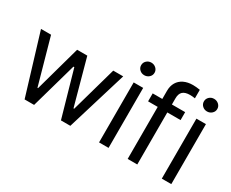

<svg xmlns="http://www.w3.org/2000/svg" viewBox="-108 -1105 1767 1470"><g transform="rotate(30 775.0 -370.0)"><path d="M25.4 -530.3H114.3L227.5 -126H232.4L344.7 -530.3H434.6L544.9 -127.9H550.8L664.1 -530.3H752L590.8 0H507.8L392.6 -404.3H384.8L270.5 0H186.5Z M844.7 -530.3H928.7V0H844.7ZM828.1 -673.8Q828.1 -697.3 845.2 -713.4Q862.3 -729.5 886.7 -729.5Q911.1 -729.5 928.7 -713.4Q946.3 -697.3 946.3 -673.8Q946.3 -650.4 928.7 -634.3Q911.1 -618.2 886.7 -618.2Q862.3 -618.2 845.2 -634.3Q828.1 -650.4 828.1 -673.8Z M1299.8 -460H1182.6V0H1097.7V-460H1012.7V-530.3H1097.7V-602.5Q1097.7 -645 1116 -676Q1134.3 -707 1168.5 -723.6Q1202.6 -740.2 1249 -740.2Q1276.4 -740.2 1311.5 -734.4V-659.2Q1288.1 -663.1 1267.6 -663.1Q1223.6 -663.1 1203.1 -644Q1182.6 -625 1182.6 -584V-530.3H1299.8Z M1399.4 -530.3H1483.4V0H1399.4ZM1382.8 -673.8Q1382.8 -697.3 1399.9 -713.4Q1417 -729.5 1441.4 -729.5Q1465.8 -729.5 1483.4 -713.4Q1501 -697.3 1501 -673.8Q1501 -650.4 1483.4 -634.3Q1465.8 -618.2 1441.4 -618.2Q1417 -618.2 1399.9 -634.3Q1382.8 -650.4 1382.8 -673.8Z"/></g></svg>

Font: Pretendard Std
Style: Regular
Weight: 400
Designer: Base glyphs from Inter by Rasmus Andersson; Hangeul glyphs from Noto Sans CJK(Source Han Sans) by Jang Soo-young and Kan
Foundry: Kil Hyung-jin
Version: Version 1.309